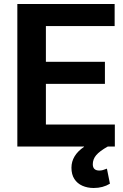

<svg xmlns="http://www.w3.org/2000/svg" viewBox="-20 -731 614 958"><path d="M447.5 207Q416.5 207 391 195.8Q365.5 184.5 351 162Q336.5 139.5 336.5 106Q336.5 44.5 399.5 1.5L399 0H66.5V-711H552V-601H209V-422.5H503.5V-312.5H209V-109.5H553V0H518Q477 23 460 43.2Q443 63.5 443 88.5Q443 119.5 475 120Q485.5 120 493.5 117.5Q501.5 115 513.5 110.5L528.5 185.5Q493.5 207 447.5 207Z"/></svg>

Font: Roberto Sans
Style: Bold
Weight: 700
Designer: Google (font) & Cristiano Sobral (main changes)
Version: Version 1.000;October 12, 2021;FontCreator 14.0.0.2814 64-bi